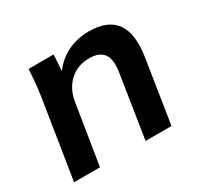

<svg xmlns="http://www.w3.org/2000/svg" viewBox="-116 -659 834 802"><g transform="rotate(-30 301.5 -257.5)"><path d="M28 0 88 -379Q97 -440 100 -505H221L216 -427Q247 -470 293.5 -492.5Q340 -515 396 -515Q580 -515 545 -301L498 0H373L420 -301Q430 -363 409.5 -390Q389 -417 342 -417Q284 -417 246 -381.5Q208 -346 199 -287L153 0Z"/></g></svg>

Font: Mulish
Style: Bold Italic
Weight: 700
Italic angle: -9°
Designer: Vernon Adams
Foundry: Vernon Adams
Version: Version 3.603; ttfautohint (v1.8.3)